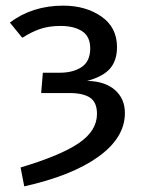

<svg xmlns="http://www.w3.org/2000/svg" viewBox="-20 -559 514 681"><path d="M395 -392Q395 -344 370 -315.5Q345 -287 289 -272Q352 -271 387.5 -240Q423 -209 423 -158Q423 -71 329.5 -3.5Q236 64 66 102L53 35Q194 -7 259 -51Q324 -95 324 -155Q324 -196 299.5 -212.5Q275 -229 226 -229H126L132 -301H191Q240 -301 270 -321.5Q300 -342 300 -387Q300 -430 271 -448.5Q242 -467 195 -467Q154 -467 123 -456.5Q92 -446 59 -425L15 -479Q95 -539 204 -539Q284 -539 339.5 -500.5Q395 -462 395 -392Z"/></svg>

Font: Fira GO
Style: Regular
Weight: 400
Designer: Carrois Corporate
Foundry: Carrois Corporate GbR
Version: Version 0.300